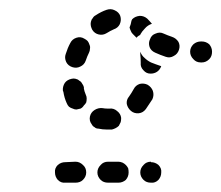

<svg xmlns="http://www.w3.org/2000/svg" viewBox="-20 -541 475 412"><path d="M165 -171Q165 -181 158 -187Q151 -194 142 -194L120 -193Q111 -193 104 -187Q97 -180 98 -171Q98 -162 104 -155Q111 -148 120 -149H142Q152 -149 158 -155Q165 -162 165 -171ZM326 -171Q327 -180 320 -187Q313 -193 304 -193V-194Q294 -194 288 -187Q281 -180 281 -171Q281 -162 288 -155Q294 -149 304 -149Q313 -148 320 -155Q326 -162 326 -171ZM225 -149H234Q243 -149 250 -155Q256 -162 256 -171Q256 -176 255 -180Q253 -184 250 -187Q247 -190 243 -192Q238 -194 234 -194H225H212Q202 -194 196 -187Q189 -180 189 -171Q189 -162 196 -155Q202 -149 212 -149ZM228 -266Q232 -268 235 -271Q237 -275 239 -279Q240 -283 240 -288Q239 -297 231 -303Q224 -309 215 -308Q212 -308 210 -308Q205 -308 200 -309Q191 -310 183 -305Q175 -300 173 -291Q172 -287 173 -282Q174 -278 177 -274Q179 -270 183 -268Q186 -265 191 -265Q200 -263 210 -263Q215 -263 220 -263Q224 -264 228 -266ZM297 -359Q289 -363 280 -361Q271 -358 267 -350Q262 -341 257 -334Q251 -327 252 -318Q254 -309 261 -303Q268 -297 278 -298Q287 -299 293 -307Q300 -317 307 -328Q311 -337 308 -346Q305 -354 297 -359ZM136 -308Q132 -309 128 -312Q125 -315 123 -320Q118 -331 116 -344L115 -346Q114 -355 119 -363Q124 -370 134 -372Q138 -373 142 -372Q147 -371 150 -368Q154 -366 156 -362Q159 -358 160 -354V-351Q161 -345 164 -338Q166 -334 166 -330Q166 -325 165 -321Q164 -320 164 -320Q164 -319 163 -318Q160 -315 158 -312Q157 -311 156 -310Q154 -309 153 -308Q149 -307 144 -306Q140 -306 136 -308ZM326 -399Q323 -391 317 -387Q311 -383 303 -383Q294 -383 288 -390Q281 -397 282 -406Q282 -416 281 -425Q281 -426 281 -427Q281 -428 281 -430Q284 -422 290 -417Q296 -411 304 -407Q314 -403 326 -399ZM135 -397Q144 -394 152 -398Q161 -402 164 -411Q167 -420 171 -428Q173 -432 173 -436Q174 -441 172 -445Q171 -449 168 -453Q165 -456 161 -458Q153 -463 144 -460Q135 -457 131 -449Q125 -438 121 -425Q118 -417 122 -408Q126 -400 135 -397ZM435 -430Q435 -439 429 -446Q422 -452 413 -452H411Q402 -452 395 -446Q388 -439 388 -430Q388 -421 395 -414Q401 -407 411 -407H413Q422 -407 429 -414Q435 -420 435 -430ZM364 -434Q367 -443 363 -451Q358 -459 349 -462Q340 -465 331 -469Q323 -473 314 -469Q305 -466 302 -457Q298 -449 301 -440Q304 -432 313 -428Q324 -423 336 -419Q345 -416 353 -421Q361 -425 364 -434ZM261 -474Q259 -478 258 -482Q261 -489 262 -496Q262 -497 263 -498Q263 -499 264 -500Q270 -506 280 -507Q289 -507 296 -501Q301 -496 306 -490Q297 -487 291 -480Q285 -474 281 -467Q281 -466 281 -466Q276 -464 273 -460Q269 -464 265 -468Q262 -471 261 -474ZM175 -494Q174 -490 175 -485Q176 -481 178 -477Q183 -469 192 -467Q201 -465 209 -470Q217 -475 224 -478Q233 -481 237 -489Q241 -498 238 -507Q235 -515 226 -519Q218 -523 209 -520Q197 -516 185 -508Q181 -506 179 -502Q176 -499 175 -494Z"/></svg>

Font: FRB American Cursive Guidelines Arrows Dashed Extrabold
Style: Bold Italic
Weight: 800
Italic angle: -25°
Version: Version 2.0;Modular Font Editor K font №1